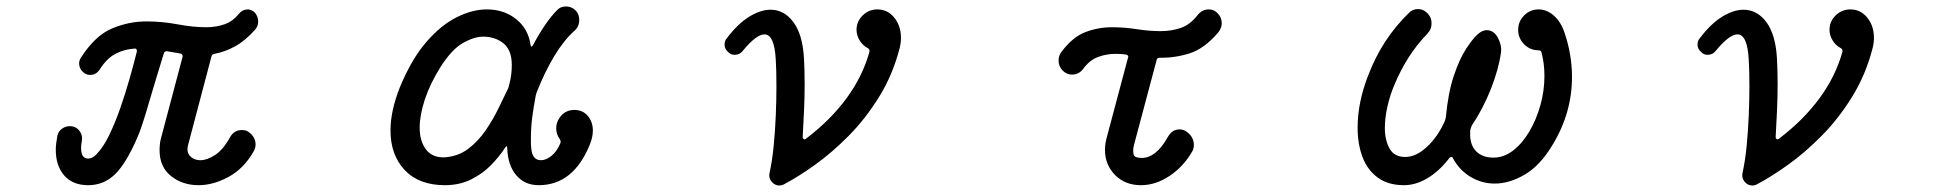

<svg xmlns="http://www.w3.org/2000/svg" viewBox="-20 -547 6040 592"><path d="M745 -141Q768 -126 768 -101Q768 -92 763 -82Q733 -28 685.5 -2Q638 24 592 24Q543 24 507.5 -4Q472 -32 472 -84Q472 -93 473 -103Q474 -113 477 -123L543 -372V-374Q543 -381 536 -382L495 -389H493Q487 -389 485 -382Q475 -349 463 -310Q451 -271 440 -233Q429 -195 419.5 -166Q410 -137 404 -124Q369 -43 334.5 -9.5Q300 24 252 24Q204 24 178 -6Q152 -36 152 -85Q152 -96 153.5 -106.5Q155 -117 157 -129Q160 -142 171 -150Q182 -158 195 -158Q214 -158 225 -143.5Q236 -129 232 -110Q231 -105 230.5 -100.5Q230 -96 230 -91Q230 -58 252 -58Q265 -58 278 -72Q298 -92 316.5 -130Q335 -168 351 -214Q367 -260 380 -306Q393 -352 402 -388V-390Q402 -399 393 -397Q363 -395 336 -381Q309 -367 287 -332Q276 -316 258 -316Q249 -316 241 -321Q224 -333 224 -352Q224 -361 230 -370Q274 -438 326 -459.5Q378 -481 431 -481Q480 -481 527.5 -472Q575 -463 616 -463Q646 -463 672 -472Q698 -481 717 -505Q728 -518 744 -518Q754 -518 764 -510Q776 -498 776 -480Q776 -467 767 -456Q737 -422 705.5 -404.5Q674 -387 641 -381Q633 -379 632 -373L560 -100Q558 -92 558 -87Q558 -72 569.5 -62.5Q581 -53 598 -53Q618 -53 643 -69Q668 -85 690 -125Q702 -146 726 -146Q731 -146 736 -145Q741 -144 745 -141Z M1641 24Q1598 24 1572 -6.5Q1546 -37 1544 -89Q1544 -102 1537 -91Q1521 -66 1495 -39Q1469 -12 1433 6Q1397 24 1352 24Q1272 24 1228 -22.5Q1184 -69 1184 -145Q1184 -205 1213 -278Q1249 -365 1294.5 -417.5Q1340 -470 1388.5 -494Q1437 -518 1481 -518Q1534 -518 1571.5 -488Q1609 -458 1616 -408Q1617 -399 1623 -407Q1662 -480 1698 -516Q1708 -527 1725 -527Q1745 -527 1758 -511Q1766 -500 1766 -486Q1766 -464 1750 -451Q1718 -422 1689 -374Q1660 -326 1635 -263Q1634 -260 1633.5 -258Q1633 -256 1632 -253Q1625 -216 1621 -185Q1617 -154 1617 -123Q1617 -115 1617 -106.5Q1617 -98 1618 -90Q1621 -53 1648 -53Q1664 -53 1681 -67Q1698 -81 1708 -106Q1710 -112 1706 -118Q1700 -126 1697.5 -134.5Q1695 -143 1695 -151Q1695 -173 1710.5 -190.5Q1726 -208 1751 -208Q1777 -208 1792.5 -189.5Q1808 -171 1808 -144Q1808 -125 1799 -102Q1748 24 1641 24ZM1352 -62Q1393 -65 1423.5 -88Q1454 -111 1477 -144.5Q1500 -178 1517 -213Q1534 -248 1547 -275Q1548 -278 1548.5 -280Q1549 -282 1550 -286Q1555 -304 1556.5 -319Q1558 -334 1558 -347Q1558 -398 1526 -418Q1516 -425 1501.5 -429.5Q1487 -434 1470 -434Q1442 -434 1407.5 -414.5Q1373 -395 1338 -340Q1306 -289 1290 -240.5Q1274 -192 1274 -154Q1274 -111 1294 -85.5Q1314 -60 1352 -62Z M2396 22Q2390 25 2383 25Q2369 25 2359 13Q2349 1 2353 -15Q2361 -51 2365.5 -97Q2370 -143 2372 -191Q2374 -239 2374 -281Q2374 -305 2373.5 -325.5Q2373 -346 2372 -362Q2368 -441 2337 -441Q2312 -441 2270 -390Q2261 -378 2245 -378Q2234 -378 2227 -385Q2214 -395 2214 -410Q2214 -421 2221 -429Q2255 -474 2290 -495.5Q2325 -517 2356 -517Q2398 -517 2426.5 -478.5Q2455 -440 2459 -366Q2460 -347 2460.5 -327Q2461 -307 2461 -287Q2461 -245 2459 -204Q2457 -163 2455 -125Q2455 -120 2458.5 -118Q2462 -116 2466 -120Q2541 -177 2590.5 -244.5Q2640 -312 2661 -388V-390Q2661 -396 2655 -399Q2640 -407 2630.5 -422.5Q2621 -438 2621 -455Q2621 -481 2640 -499.5Q2659 -518 2685 -518Q2717 -518 2737.5 -492.5Q2758 -467 2758 -430Q2758 -423 2757 -415Q2756 -407 2754 -399Q2733 -317 2691 -249Q2649 -181 2597 -128.5Q2545 -76 2492.5 -38.5Q2440 -1 2396 22Z M3730 -510Q3747 -496 3747 -475Q3747 -461 3737 -448Q3694 -397 3648 -382.5Q3602 -368 3556 -369Q3547 -369 3546 -361L3477 -102Q3474 -92 3474 -82Q3474 -64 3485 -62Q3489 -61 3492.5 -60.5Q3496 -60 3500 -60Q3545 -60 3581 -125Q3594 -148 3617 -148Q3628 -148 3637 -142Q3661 -126 3661 -100Q3661 -88 3656 -80Q3629 -33 3586 -4.5Q3543 24 3498 24Q3449 24 3418 -7.5Q3387 -39 3387 -85Q3387 -104 3393 -125L3458 -369Q3458 -370 3458.5 -370.5Q3459 -371 3459 -372Q3459 -377 3451 -379Q3444 -380 3436 -380.5Q3428 -381 3420 -381Q3392 -381 3366 -371.5Q3340 -362 3320 -335Q3307 -317 3285 -317Q3273 -317 3263 -324Q3244 -338 3244 -361Q3244 -375 3252 -386Q3287 -433 3326.5 -448Q3366 -463 3408 -463Q3447 -463 3485.5 -457Q3524 -451 3559 -451Q3592 -451 3621 -461Q3650 -471 3673 -501Q3687 -518 3707 -518Q3721 -518 3730 -510Z M4309 24Q4260 24 4228 0.5Q4196 -23 4181 -63Q4166 -103 4166 -153Q4166 -231 4198 -313Q4241 -427 4325 -508Q4336 -519 4352 -519Q4371 -519 4384 -503Q4394 -492 4394 -475Q4394 -456 4380 -442Q4317 -377 4278 -282Q4266 -254 4258 -219Q4250 -184 4250 -152Q4250 -115 4264.5 -89Q4279 -63 4313 -63Q4346 -63 4379.5 -94Q4413 -125 4435 -174Q4436 -177 4436.5 -179.5Q4437 -182 4438 -185Q4445 -261 4462.5 -313Q4480 -365 4500.5 -396.5Q4521 -428 4536 -441Q4550 -454 4564 -454Q4586 -454 4598.5 -430.5Q4611 -407 4608 -385Q4601 -334 4577 -273Q4553 -212 4518 -160Q4516 -155 4514 -149Q4513 -145 4513 -141Q4513 -137 4513 -132Q4513 -99 4532 -80Q4551 -61 4585 -61Q4617 -61 4645.5 -83Q4674 -105 4695.5 -141.5Q4717 -178 4729.5 -222.5Q4742 -267 4742 -313Q4742 -351 4733 -385Q4732 -392 4723 -392Q4698 -392 4679.5 -410.5Q4661 -429 4661 -455Q4661 -481 4679.5 -499.5Q4698 -518 4724 -518Q4750 -518 4772 -498Q4794 -478 4805 -443Q4816 -410 4821.5 -376.5Q4827 -343 4827 -310Q4827 -197 4765 -97Q4728 -36 4681 -8.5Q4634 19 4589 19Q4549 19 4514.5 -1.5Q4480 -22 4460 -59Q4459 -63 4455 -63Q4450 -63 4446 -56Q4416 -18 4380.5 3Q4345 24 4309 24Z M5396 22Q5390 25 5383 25Q5369 25 5359 13Q5349 1 5353 -15Q5361 -51 5365.5 -97Q5370 -143 5372 -191Q5374 -239 5374 -281Q5374 -305 5373.5 -325.5Q5373 -346 5372 -362Q5368 -441 5337 -441Q5312 -441 5270 -390Q5261 -378 5245 -378Q5234 -378 5227 -385Q5214 -395 5214 -410Q5214 -421 5221 -429Q5255 -474 5290 -495.5Q5325 -517 5356 -517Q5398 -517 5426.5 -478.5Q5455 -440 5459 -366Q5460 -347 5460.5 -327Q5461 -307 5461 -287Q5461 -245 5459 -204Q5457 -163 5455 -125Q5455 -120 5458.5 -118Q5462 -116 5466 -120Q5541 -177 5590.5 -244.5Q5640 -312 5661 -388V-390Q5661 -396 5655 -399Q5640 -407 5630.5 -422.5Q5621 -438 5621 -455Q5621 -481 5640 -499.5Q5659 -518 5685 -518Q5717 -518 5737.5 -492.5Q5758 -467 5758 -430Q5758 -423 5757 -415Q5756 -407 5754 -399Q5733 -317 5691 -249Q5649 -181 5597 -128.5Q5545 -76 5492.5 -38.5Q5440 -1 5396 22Z"/></svg>

Font: Kiwi Maru Medium
Style: Regular
Weight: 500
Designer: Hiroki-Chan
Version: Version 1.100